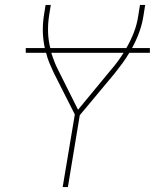

<svg xmlns="http://www.w3.org/2000/svg" viewBox="-20 -755 640 775"><path d="M233 0 282 -293 197 -461Q188 -480 179.5 -500.5Q171 -521 166 -542H84V-561H161Q154 -592 153 -625Q152 -658 157 -691L164 -735H185L178 -691Q173 -658 174 -625Q175 -592 183 -561H490Q508 -592 520.5 -624.5Q533 -657 538 -691L545 -735H566L559 -691Q554 -658 542 -625Q530 -592 513 -561H585V-542H502Q489 -520 474 -499.5Q459 -479 443 -459L302 -290L254 0ZM295 -312 427 -472Q441 -488 454 -505.5Q467 -523 479 -542H187Q193 -523 200 -505Q207 -487 216 -470Z"/></svg>

Font: Iosevka Curly ThExObl
Style: Regular
Weight: 100
Width: 7
Italic angle: -9°
Monospace: yes
Designer: Belleve Invis
Foundry: Belleve Invis
Version: Version 11.1.0; ttfautohint (v1.8.3)